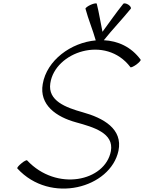

<svg xmlns="http://www.w3.org/2000/svg" viewBox="-20 -1097 856 1141"><path d="M83 -96C280 119 637 20 684 -201C711 -331 594 -396 471 -430C371 -458 263 -498 279 -602C306 -788 608 -892 755 -698C757 -694 773 -701 790 -713C806 -725 818 -738 816 -742C760 -819 680 -854 597 -858C648 -922 705 -981 757 -1045C761 -1050 755 -1061 743 -1069C731 -1077 717 -1079 713 -1075C669 -1020 630 -964 589 -908C577 -964 569 -1020 555 -1075C554 -1079 538 -1077 520 -1069C502 -1061 487 -1050 488 -1045C505 -981 531 -921 549 -857C402 -844 258 -739 234 -598C212 -473 315 -402 432 -370C537 -341 658 -306 639 -199C605 -19 316 43 141 -144C139 -147 123 -140 107 -126C91 -113 80 -100 83 -96Z"/></svg>

Font: Nupuram ExtraLight Oblique
Style: Regular
Weight: 200
Designer: Santhosh Thottingal (santhosh.thottingal@gmail.com)
Foundry: SMC
Version: Version 1.000